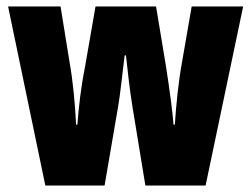

<svg xmlns="http://www.w3.org/2000/svg" viewBox="-20 -573 776 593"><path d="M389 -244 429 0H615L731 -553H572L542 -380C531 -320 524 -250 520 -188H516C513 -229 504 -294 493 -366L462 -553H275L243 -369C229 -298 223 -240 219 -188H215C212 -252 205 -325 195 -380L167 -553H5L120 0H303L345 -245C352 -285 358 -348 365 -402H369C374 -355 381 -293 389 -244Z"/></svg>

Font: Noto Sans Myanmar ExtraCondensed Black
Style: Regular
Weight: 900
Width: 2
Designer: Monotype Design Team
Foundry: Monotype Imaging Inc.
Version: Version 2.107